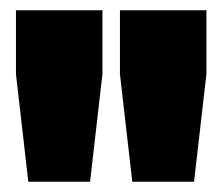

<svg xmlns="http://www.w3.org/2000/svg" viewBox="-20 -720 432 373"><path d="M35 -367H155L179 -576V-700H11V-576ZM237 -367H357L381 -576V-700H213V-576Z"/></svg>

Font: Fixel Display Black
Style: Regular
Weight: 900
Designer: AlfaBravo + MacPaw
Foundry: Kyrylo Tkachov, Marchela Mozhyna, Serhii Makarenko, Maria Weinstein, Zakhar Kryvoshyya
Version: Version 1.211